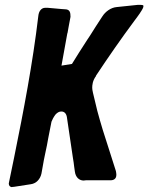

<svg xmlns="http://www.w3.org/2000/svg" viewBox="-20 -772 608 787"><path d="M107 -17C128 -20 145 -37 150 -61C153 -80 157 -99 160 -117C162 -126 164 -136 166 -146C170 -166 175 -186 178 -207C183 -231 187 -254 191 -273C194 -281 199 -291 207 -302C215 -311 223 -315 231 -315C243 -315 251 -308 254 -293L279 -124C281 -112 283 -100 284 -89L287 -68C290 -46 304 -32 323 -32L332 -33H433C452 -33 457 -45 457 -55C457 -60 456 -66 455 -71L426 -162C409 -213 393 -265 379 -317L361 -392C359 -401 358 -407 358 -412C358 -422 359 -441 374 -461H373C424 -538 476 -613 531 -687C539 -698 547 -708 555 -720L554 -719C563 -732 568 -741 568 -747C568 -749 568 -752 556 -752H544L458 -743C435 -741 412 -725 399 -704C382 -678 365 -652 349 -626L337 -608C315 -574 292 -538 275 -510L232 -503L255 -630C255 -632 256 -635 257 -638C258 -644 260 -653 262 -666L269 -703C269 -720 267 -734 246 -734L232 -735C214 -737 195 -738 176 -740H165C151 -740 139 -728 137 -706C114 -512 77 -319 38 -127L18 -30C17 -24 16 -21 16 -20C16 -11 21 -6 28 -5L33 -6H36Z"/></svg>

Font: Bangerz
Style: Regular
Weight: 400
Designer: vernon adams
Foundry: Vernon Adams
Version: Version 2.10;December 28, 2023;FontCreator 13.0.0.2683 64-bi